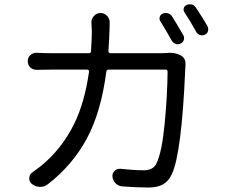

<svg xmlns="http://www.w3.org/2000/svg" viewBox="-20 -835 1040 881"><path d="M477.5 -600.6Q477.5 -596.7 480 -593.8Q482.4 -590.8 486.3 -590.8H714.8Q732.4 -590.8 748 -591.8Q753.9 -592.8 758.8 -592.8Q786.1 -592.8 806.6 -582Q831.1 -570.3 831.1 -543Q831.1 -540 831.1 -537.1Q830.1 -526.4 830.1 -518.6Q813.5 -131.8 768.6 -36.1Q753.9 -3.9 728.5 10.7Q703.1 25.4 662.1 25.4Q609.4 25.4 543 20.5Q524.4 19.5 511.2 6.8Q498 -5.9 496.1 -23.4Q494.1 -39.1 505.4 -50.3Q516.6 -61.5 532.2 -60.5Q593.8 -53.7 639.6 -53.7Q683.6 -53.7 698.2 -85.9Q722.7 -135.7 735.4 -266.1Q748 -396.5 749 -505.9Q749 -515.6 739.3 -515.6H478.5Q468.8 -515.6 467.8 -505.9Q443.4 -318.4 377.4 -197.3Q311.5 -76.2 199.2 10.7Q183.6 22.5 165 22.5Q164.1 22.5 162.1 22.5Q141.6 21.5 126 8.8Q113.3 -2 114.3 -19Q115.2 -36.1 129.9 -44.9Q166 -70.3 192.4 -94.7Q269.5 -165 318.8 -263.7Q368.2 -362.3 388.7 -506.8Q389.6 -509.8 386.7 -512.7Q383.8 -515.6 379.9 -515.6H221.7Q172.9 -515.6 148.4 -514.6Q147.5 -514.6 147.5 -514.6Q130.9 -514.6 119.1 -525.4Q107.4 -537.1 107.4 -554.2Q107.4 -571.3 119.1 -582Q130.9 -592.8 146.5 -592.8Q147.5 -592.8 148.4 -592.8Q186.5 -590.8 220.7 -590.8H387.7Q397.5 -590.8 397.5 -600.6Q401.4 -656.2 401.4 -692.4L399.4 -732.4Q399.4 -749 410.2 -760.7Q422.9 -775.4 441.4 -775.4Q460 -775.4 472.7 -760.7Q483.4 -748 483.4 -731.4L482.4 -694.3Q481.4 -657.2 477.5 -600.6ZM715.8 -737.3Q711.9 -743.2 711.9 -750Q711.9 -753.9 712.9 -756.8Q715.8 -767.6 726.6 -772.5Q738.3 -777.3 750.5 -773.9Q762.7 -770.5 769.5 -759.8Q794.9 -719.7 821.3 -672.9Q827.1 -662.1 823.2 -650.9Q819.3 -639.6 807.6 -634.8Q801.8 -631.8 795.9 -631.8Q790 -631.8 785.2 -633.8Q773.4 -638.7 767.6 -649.4Q741.2 -697.3 715.8 -737.3ZM827.1 -777.3Q822.3 -784.2 822.3 -791Q822.3 -793.9 823.2 -797.9Q826.2 -807.6 836.9 -812.5Q843.8 -815.4 850.6 -815.4Q855.5 -815.4 860.4 -814.5Q872.1 -810.5 878.9 -799.8Q910.2 -753.9 932.6 -713.9Q935.5 -707 935.5 -701.2Q935.5 -696.3 934.6 -692.4Q930.7 -680.7 919.9 -675.8Q913.1 -672.9 907.2 -672.9Q902.3 -672.9 896.5 -674.8Q885.7 -678.7 879.9 -689.5Q852.5 -739.3 827.1 -777.3Z"/></svg>

Font: Gen Jyuu GothicX Regular
Style: Regular
Weight: 400
Designer: [Source Han Sans]
Ryoko NISHIZUKA  (kana & ideographs); Paul D. Hunt (Latin, Greek & Cyrillic); Wenlong ZHANG  (bopomofo
Version: Version 1.002.20150607